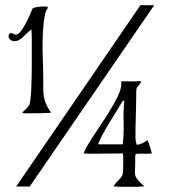

<svg xmlns="http://www.w3.org/2000/svg" viewBox="-20 -717 650 737"><path d="M161 -692 164 -687Q156 -678 152 -658Q148 -638 146 -612.5Q144 -587 143.5 -558Q143 -529 144 -502.5Q145 -476 145.5 -454.5Q146 -433 146 -422Q146 -398 146 -381Q146 -364 148 -349Q150 -334 156.5 -318.5Q163 -303 176 -284Q156 -283 135 -282.5Q114 -282 94 -282Q86 -282 79 -282Q72 -282 65 -284Q72 -292 79.5 -298.5Q87 -305 92 -314Q95 -320 97 -336.5Q99 -353 100 -374.5Q101 -396 101.5 -421Q102 -446 102 -469Q102 -492 102 -510.5Q102 -529 102 -538Q102 -555 102 -571Q102 -587 101 -604Q93 -599 85.5 -591.5Q78 -584 70 -576.5Q62 -569 53.5 -564Q45 -559 35 -559Q27 -559 20 -564Q13 -569 13 -578Q13 -583 15.5 -586.5Q18 -590 23 -590Q28 -590 32 -587Q36 -584 41 -584Q50 -584 59.5 -596.5Q69 -609 78 -625.5Q87 -642 94 -658.5Q101 -675 104 -682Q105 -686 113 -688Q121 -690 130 -691Q139 -692 148 -692Q157 -692 161 -692ZM519 -697H572L94 -1H42ZM445 -405Q464 -405 482 -404.5Q500 -404 519 -406L522 -401Q516 -393 509.5 -386Q503 -379 503 -368Q503 -323 501.5 -279Q500 -235 500 -190Q500 -182 501 -175.5Q502 -169 505 -161Q526 -164 546 -179Q552 -167 555.5 -154Q559 -141 563 -128Q547 -126 531.5 -127Q516 -128 501 -126Q499 -120 499 -113.5Q499 -107 499 -100Q499 -76 498 -63.5Q497 -51 499.5 -42.5Q502 -34 509.5 -25.5Q517 -17 534 -2Q519 0 504 0Q489 0 474 0Q460 0 445 0Q430 0 415 -2Q429 -20 437 -27.5Q445 -35 448.5 -42Q452 -49 452.5 -60.5Q453 -72 453 -97Q453 -105 453 -112.5Q453 -120 452 -128L332 -127Q324 -127 316.5 -127Q309 -127 301 -129Q312 -155 337 -192.5Q362 -230 387.5 -269.5Q413 -309 431 -345Q449 -381 445 -405ZM452 -331Q445 -319 430 -295Q415 -271 399.5 -245.5Q384 -220 371.5 -196.5Q359 -173 357 -163H451Q456 -205 454.5 -246Q453 -287 457 -329Z"/></svg>

Font: Germanica
Style: Regular
Weight: 400
Designer: Peter Wiegel
Foundry: Peter Wiegel